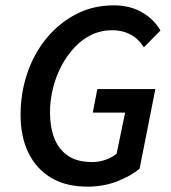

<svg xmlns="http://www.w3.org/2000/svg" viewBox="-20 -686 640 718"><path d="M307 12Q227 12 171.5 -21Q116 -54 86.5 -114Q57 -174 57 -257Q57 -338 82 -412Q107 -486 154 -543Q201 -600 264.5 -633Q328 -666 406 -666Q465 -666 510 -640.5Q555 -615 580 -572L518 -509Q498 -541 468 -557Q438 -573 400 -573Q358 -573 322.5 -556Q287 -539 258.5 -508.5Q230 -478 209.5 -439Q189 -400 178 -355.5Q167 -311 167 -265Q167 -211 183 -169.5Q199 -128 233.5 -104Q268 -80 325 -80Q352 -80 376 -89Q400 -98 416 -111L448 -265H327L344 -353H561L502 -55Q466 -26 416 -7Q366 12 307 12Z"/></svg>

Font: Source Sans 3 SemiBold
Style: Italic
Weight: 600
Italic angle: -11°
Designer: Paul D. Hunt
Foundry: Adobe
Version: Version 3.046;hotconv 1.0.118;makeotfexe 2.5.65603